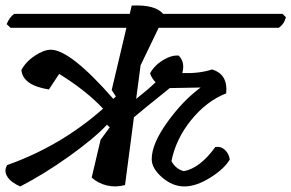

<svg xmlns="http://www.w3.org/2000/svg" viewBox="-24 -671 1049 691"><path d="M522 -98Q522 -153 578 -231Q634 -309 698 -356L587 -354Q475 -264 458 -249L426 -5Q393 4 361 -3.5Q329 -11 306 -32L338 -168L371 -213L361 -222Q315 -173 225.5 -109Q136 -45 49 0Q16 -14 2.5 -35Q-11 -56 2 -77Q196 -146 347 -280Q286 -345 189 -405L152 -349Q58 -364 53 -419Q69 -449 101.5 -470.5Q134 -492 159 -492Q229 -492 384 -315L393 -324L378 -347L431 -571H14L0 -584Q10 -609 27 -621H443L450 -651Q535 -655 563 -621H993L1005 -609Q998 -583 979 -571H547L482 -436L466 -315Q508 -348 536 -375Q522 -389 516 -407Q532 -436 562.5 -454.5Q593 -473 619 -471Q643 -447 632 -408Q694 -406 739 -421Q797 -404 790 -335Q719 -307 664 -239Q609 -171 593 -91Q609 -62 638 -55Q696 -66 751 -142Q771 -145 785.5 -131.5Q800 -118 803 -97Q783 -63 732.5 -31.5Q682 0 639.5 0Q597 0 559.5 -32.5Q522 -65 522 -98Z"/></svg>

Font: Tillana Medium
Style: Regular
Weight: 500
Designer: Lipi Raval (Devanagari, Latin), Jonny Pinhorn (Latin)
Foundry: Indian Type Foundry
Version: Version 2.003;PS 1.0;hotconv 1.0.79;makeotf.lib2.5.61930; tt